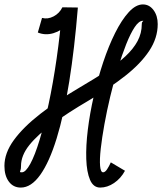

<svg xmlns="http://www.w3.org/2000/svg" viewBox="-45 -834 733 868"><path d="M456 -100 520 -62Q501 -27 470.5 -6.5Q440 14 408 14Q377 14 362 -21Q347 -56 345 -115Q343 -174 352 -247.5Q361 -321 379 -400Q397 -479 421.5 -552.5Q446 -626 475.5 -685Q505 -744 537 -779Q569 -814 601 -814Q630 -814 649 -788.5Q668 -763 668 -725Q668 -662 629.5 -604Q591 -546 521 -491Q451 -436 355 -379Q263 -325 194 -275Q125 -225 87.5 -178Q50 -131 50 -84Q50 -70 47.5 -64Q45 -58 45.5 -56.5Q46 -55 54 -55Q71 -55 92 -93.5Q113 -132 134 -201.5Q155 -271 175 -364.5Q195 -458 211 -569Q227 -680 237 -801L307 -800Q293 -756 263 -725.5Q233 -695 196.5 -684Q160 -673 126 -687L145 -753Q171 -746 197.5 -760Q224 -774 237 -801L307 -800Q292 -615 268 -465Q244 -315 211 -208Q178 -101 137 -43.5Q96 14 49 14Q15 14 -5 -13Q-25 -40 -25 -84Q-25 -142 17.5 -200.5Q60 -259 137 -319Q214 -379 316 -439Q381 -477 433 -511Q485 -545 521.5 -579Q558 -613 577 -648.5Q596 -684 596 -725Q596 -732 598.5 -735Q601 -738 602.5 -739Q604 -740 601 -740Q583 -740 564 -711.5Q545 -683 525.5 -634Q506 -585 487.5 -524Q469 -463 453.5 -398Q438 -333 427 -272Q416 -211 410.5 -162Q405 -113 407.5 -84Q410 -55 421 -55Q430 -55 439 -68.5Q448 -82 456 -100Z"/></svg>

Font: Victor Mono
Style: Italic
Weight: 400
Italic angle: -12°
Monospace: yes
Designer: Rune Bjørnerås
Version: Version 1.561;gftools[0.9.30]